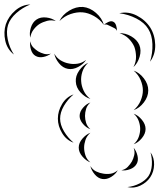

<svg xmlns="http://www.w3.org/2000/svg" viewBox="-108 -650 712 856"><path d="M-46 -407Q-76 -430 -84.5 -468.5Q-93 -507 -82 -542Q-70 -577 -40 -603Q-10 -629 27 -630Q-8 -616 -35.5 -591.5Q-63 -567 -72 -539Q-81 -511 -73.5 -474.5Q-66 -438 -46 -407ZM157 -556Q170 -584 200.5 -602.5Q231 -621 262 -619Q293 -616 320 -592.5Q347 -569 355 -539Q337 -564 311 -578.5Q285 -593 260 -595Q235 -597 207 -587.5Q179 -578 157 -556ZM424 -591Q464 -600 502 -580.5Q540 -561 562 -527Q583 -493 584 -450Q585 -407 561 -375Q573 -413 571.5 -453.5Q570 -494 553 -521Q536 -549 500 -567.5Q464 -586 424 -591ZM27 -482Q22 -502 29.5 -526.5Q37 -551 55 -563Q73 -575 98.5 -572Q124 -569 141 -556Q121 -562 102 -557Q83 -552 68 -543Q54 -534 42 -518.5Q30 -503 27 -482ZM355 -539Q362 -546 375 -552Q388 -558 397 -553Q406 -549 410 -535.5Q414 -522 413 -512Q410 -521 402 -524.5Q394 -528 387 -532Q380 -535 372 -539Q364 -543 355 -539ZM425 -502Q451 -503 477 -488Q503 -473 513 -450Q523 -426 514.5 -397Q506 -368 487 -351Q499 -374 498.5 -397.5Q498 -421 491 -441Q483 -460 466.5 -477Q450 -494 425 -502ZM119 -411Q105 -400 85 -396Q65 -392 50 -401Q36 -409 30 -429Q24 -449 27 -466Q30 -449 40.5 -438.5Q51 -428 62 -421Q74 -414 88.5 -410Q103 -406 119 -411ZM276 -383Q264 -364 240.5 -351.5Q217 -339 195 -343Q172 -347 155 -368Q138 -389 134 -411Q145 -391 163 -380.5Q181 -370 199 -367Q217 -363 237.5 -366Q258 -369 276 -383ZM295 -209Q271 -216 251 -238Q231 -260 230 -286Q228 -311 245 -335.5Q262 -360 285 -370Q266 -352 259 -329.5Q252 -307 254 -287Q255 -267 265 -245.5Q275 -224 295 -209ZM488 -335Q514 -326 533.5 -300.5Q553 -275 553 -247Q553 -219 533.5 -193.5Q514 -168 488 -159Q509 -177 519 -201Q529 -225 529 -247Q529 -269 519 -293Q509 -317 488 -335ZM220 -14Q188 -25 169 -56.5Q150 -88 150 -121Q150 -155 169 -186.5Q188 -218 220 -229Q194 -207 177 -178Q160 -149 160 -121Q160 -94 177 -65Q194 -36 220 -14ZM295 -74Q277 -80 262 -97.5Q247 -115 247 -133Q247 -152 262 -169.5Q277 -187 295 -193Q281 -181 276 -165Q271 -149 271 -133Q271 -118 276 -102Q281 -86 295 -74ZM488 -143Q508 -136 524.5 -116Q541 -96 541 -75Q541 -54 524.5 -34Q508 -14 488 -7Q504 -21 510.5 -39.5Q517 -58 517 -75Q517 -92 510.5 -110.5Q504 -129 488 -143ZM295 74Q276 67 259.5 48Q243 29 243 8Q243 -13 259.5 -32Q276 -51 295 -58Q279 -44 273 -26Q267 -8 267 8Q267 25 273 43Q279 61 295 74ZM488 9Q500 23 505 44.5Q510 66 501 81Q492 97 471.5 104.5Q451 112 433 109Q450 106 461.5 94Q473 82 480 70Q487 57 490.5 41.5Q494 26 488 9ZM563 29Q580 53 579 84.5Q578 116 562 140Q546 164 517.5 177.5Q489 191 460 184Q489 181 515 167.5Q541 154 554 135Q567 115 569 86Q571 57 563 29ZM417 109Q408 126 388 138.5Q368 151 348 148Q329 145 314 127Q299 109 295 90Q305 107 321 114.5Q337 122 352 124Q368 127 385 124.5Q402 122 417 109Z"/></svg>

Font: Rubik Puddles
Style: Regular
Weight: 400
Designer: Hubert and Fischer, NaN
Foundry: Hubert and Fischer, NaN
Version: Version 2.200